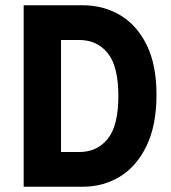

<svg xmlns="http://www.w3.org/2000/svg" viewBox="-20 -710 651 730"><path d="M70 0V-690H294Q374 -690 437.5 -652Q501 -614 538 -538.5Q575 -463 575 -350Q575 -235 538 -157Q501 -79 437.5 -39.5Q374 0 294 0ZM212 -132H281Q349 -132 389.5 -182Q430 -232 430 -345Q430 -458 389.5 -508Q349 -558 281 -558H212Z"/></svg>

Font: Radio Canada Condensed
Style: Bold
Weight: 700
Width: 3
Designer: Charles Daoud, Etienne Aubert Bonn, Alexandre Saumier Demers, Jacques Le Bailly
Foundry: Radio-Canada
Version: Version 2.104; ttfautohint (v1.8.4.7-5d5b);gftools[0.9.28.de